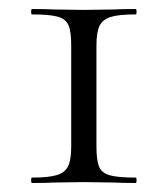

<svg xmlns="http://www.w3.org/2000/svg" viewBox="-20 -406 372 426"><path d="M51 -374Q49 -374 49 -380Q49 -386 51 -386Q82 -386 99 -385L166 -384L233 -385Q250 -386 281 -386Q283 -386 283 -380Q283 -374 281 -374Q244 -374 226 -368.5Q208 -363 201 -349Q194 -335 194 -305V-81Q194 -50 200 -36Q206 -22 224 -17Q242 -12 281 -12Q283 -12 283 -6Q283 0 281 0Q251 0 233 -1L166 -2L100 -1Q82 0 51 0Q49 0 49 -6Q49 -12 51 -12Q88 -12 106 -17.5Q124 -23 131 -37Q138 -51 138 -81V-305Q138 -336 132 -350Q126 -364 108 -369Q90 -374 51 -374Z"/></svg>

Font: Cormorant Garamond
Style: Regular
Weight: 400
Designer: Christian Thalmann (Catharsis Fonts)
Version: Version 3.000